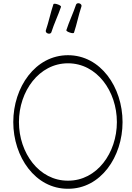

<svg xmlns="http://www.w3.org/2000/svg" viewBox="-20 -1154 817 1186"><path d="M437 -952C455 -1006 465 -1061 483 -1114C486 -1122 480 -1130 471 -1133C462 -1136 453 -1133 450 -1126C432 -1072 407 -1021 390 -968C388 -964 398 -957 411 -953C424 -948 436 -948 437 -952ZM297 -954C314 -1008 339 -1059 357 -1112C358 -1116 349 -1123 336 -1127C323 -1132 311 -1132 310 -1128C292 -1074 281 -1019 263 -966C261 -958 266 -950 276 -947C285 -944 294 -947 297 -954ZM737 -400C737 -615 602 -813 400 -813C198 -813 62 -615 62 -400C62 -185 198 13 400 12C602 13 737 -185 737 -400ZM97 -400C97 -590 221 -763 400 -763C579 -763 702 -590 702 -400C702 -210 579 -37 400 -38C221 -37 97 -210 97 -400Z"/></svg>

Font: Nupuram Thin
Style: Regular
Weight: 100
Designer: Santhosh Thottingal (santhosh.thottingal@gmail.com)
Foundry: SMC
Version: Version 1.000